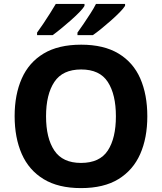

<svg xmlns="http://www.w3.org/2000/svg" viewBox="-20 -954 831 984"><path d="M735 -358Q735 -247 698.5 -164.5Q662 -82 587 -36Q512 10 395 10Q279 10 203.5 -36Q128 -82 91.5 -165Q55 -248 55 -359Q55 -469 91.5 -551.5Q128 -634 203.5 -679.5Q279 -725 396 -725Q512 -725 587.5 -679.5Q663 -634 699 -551.5Q735 -469 735 -358ZM216 -358Q216 -246 258.5 -182.5Q301 -119 395 -119Q491 -119 532.5 -182.5Q574 -246 574 -358Q574 -470 532.5 -534Q491 -598 396 -598Q301 -598 258.5 -534Q216 -470 216 -358ZM621 -924Q613 -911 593.5 -891Q574 -871 549 -849Q524 -827 499.5 -807Q475 -787 456 -774H377V-787Q391 -806 408.5 -832Q426 -858 443.5 -885Q461 -912 472 -934H621ZM413 -924Q406 -911 386.5 -891Q367 -871 342 -849Q317 -827 292.5 -807Q268 -787 250 -774H170V-787Q184 -806 201.5 -832Q219 -858 236 -885Q253 -912 266 -934H413Z"/></svg>

Font: Noto Sans Khmer UI
Style: Bold
Weight: 700
Designer: Danh Hong and the Monotype Design Team
Foundry: Monotype Imaging Inc.
Version: Version 2.002; ttfautohint (v1.8.4.7-5d5b)